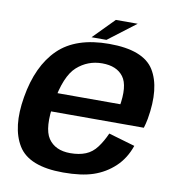

<svg xmlns="http://www.w3.org/2000/svg" viewBox="-80 -783 799 861"><g transform="rotate(10 319.0 -352.5)"><path d="M264 5.5 280.5 -85.5Q211.5 -85.5 180.2 -131.8Q149 -178 169 -297Q189.5 -420 238.2 -463.5Q287 -507 352.5 -507Q419 -507 449.2 -466.2Q479.5 -425.5 462 -327.5L470 -340.5H163L148 -255H586Q592 -274 596.5 -298Q621.5 -441.5 573 -520Q524.5 -598.5 368.5 -598.5Q217 -598.5 137.2 -520.8Q57.5 -443 33 -297Q9 -156 58.8 -75.2Q108.5 5.5 264 5.5ZM280.5 -85.5 264 5.5Q347.5 5.5 401.2 -12.8Q455 -31 496.2 -69.5Q537.5 -108 558 -167.5L438 -202.5Q422 -166 401 -137.8Q380 -109.5 350.2 -97.5Q320.5 -85.5 280.5 -85.5ZM284.5 -614H352.5L478 -709.5H378.5Z"/></g></svg>

Font: Anybody UltraCondensed Thin SemiBold
Style: Italic
Weight: 600
Italic angle: -10°
Version: Version 1.111